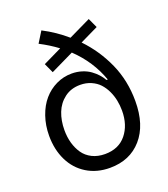

<svg xmlns="http://www.w3.org/2000/svg" viewBox="-142 -874 864 986"><g transform="rotate(-20 290.0 -381.0)"><path d="M371.8 -643.5Q443.9 -568.2 486.2 -473.2Q528.4 -378.2 528.4 -267Q528.4 -136.4 463.6 -62.5Q398.8 11.4 289.8 11.4Q218 11.4 163.5 -22.2Q109 -55.8 80.1 -115.1Q51.1 -174.4 51.1 -250Q51.1 -306.8 68.2 -356Q85.2 -405.2 114.5 -439.1Q143.8 -473 183.8 -492.2Q223.7 -511.4 268.5 -511.4Q297.9 -511.4 324 -503.2Q350.1 -495 369.5 -481Q388.8 -467 402.5 -451.7Q416.2 -436.4 426.1 -419H433.2Q394.5 -528.8 306.8 -612.2L180.4 -551.1L156.2 -603.7L258.2 -653.1Q214.8 -685.7 161.9 -713.1L198.9 -772.7Q269.2 -736.2 326.7 -686.1L447.4 -744.3L471.6 -691.8ZM289.8 -63.9Q364.7 -63.9 406.1 -114.7Q447.4 -165.5 447.4 -244.3Q447.4 -272.7 441.9 -300.2Q436.4 -327.8 424.2 -353.7Q411.9 -379.6 394 -399Q376.1 -418.3 349.1 -430Q322.1 -441.8 289.8 -441.8Q239.7 -441.8 204 -414.8Q168.3 -387.8 151.6 -345.2Q134.9 -302.6 134.9 -250Q134.9 -212.7 144 -180Q153.1 -147.4 171.2 -120.9Q189.3 -94.5 219.8 -79.2Q250.4 -63.9 289.8 -63.9Z"/></g></svg>

Font: TID UI
Style: Regular
Weight: 400
Designer: The TID Project Authors
Foundry: Bakken & Bæck
Version: Version 1.001;hotconv 1.0.109;makeotfexe 2.5.65596